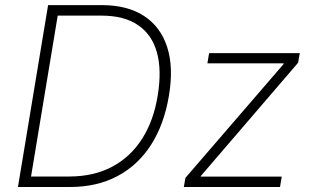

<svg xmlns="http://www.w3.org/2000/svg" viewBox="-20 -748 1246 768"><path d="M259.8 0H76.7L83.5 -42H257.3Q354.5 -42 428 -80.8Q501.5 -119.6 548.1 -192.4Q594.7 -265.1 610.8 -365.7Q627.4 -466.3 607.9 -537.6Q588.4 -608.9 532.7 -647.2Q477.1 -685.5 385.7 -685.5H188.5L195.8 -727.5H387.2Q489.7 -727.5 556.2 -684.1Q622.6 -640.6 648.7 -559.8Q674.8 -479 655.8 -365.7Q636.7 -250.5 584.2 -168.7Q531.7 -86.9 449.7 -43.5Q367.7 0 259.8 0ZM217.8 -727.5 97.2 0H51.8L172.4 -727.5ZM715.3 0 721.7 -36.6 1114.3 -491.7 1114.7 -494.6H809.6L816.4 -535.6H1179.2L1172.4 -497.1L783.2 -43.9L782.7 -41.5H1106.9L1100.1 0Z"/></svg>

Font: Inter 20pt ExtraLight
Style: Italic
Weight: 250
Italic angle: -9.3988°
Version: Version 4.001;git-66647c0bb